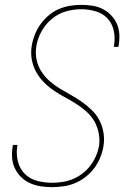

<svg xmlns="http://www.w3.org/2000/svg" viewBox="-20 -763 540 791"><path d="M194 8Q171 8 148 4.5Q125 1 104.5 -8Q84 -17 68 -32.5Q52 -48 42 -68Q32 -88 30 -111Q28 -134 32 -158L33 -166H52L51 -159Q46 -127 54 -97Q62 -67 82.5 -46.5Q103 -26 133 -18Q163 -10 194 -10Q216 -10 238 -13.5Q260 -17 280.5 -25.5Q301 -34 319.5 -48Q338 -62 352 -80.5Q366 -99 375 -119.5Q384 -140 388 -162Q392 -190 386 -217.5Q380 -245 366.5 -267Q353 -289 332.5 -306.5Q312 -324 289.5 -338Q267 -352 243.5 -364.5Q220 -377 198 -392.5Q176 -408 158 -427Q140 -446 127.5 -469.5Q115 -493 110.5 -520.5Q106 -548 111 -576Q115 -599 124 -621.5Q133 -644 147.5 -664Q162 -684 181 -700Q200 -716 222 -725.5Q244 -735 268 -739Q292 -743 315 -743Q338 -743 360.5 -739.5Q383 -736 402 -726.5Q421 -717 436.5 -701.5Q452 -686 461 -666Q470 -646 471.5 -623.5Q473 -601 469 -577L468 -570H449L450 -577Q455 -607 448.5 -637Q442 -667 422.5 -687.5Q403 -708 374 -716.5Q345 -725 315 -725Q283 -725 251.5 -716Q220 -707 194 -685.5Q168 -664 151.5 -634.5Q135 -605 130 -574Q125 -545 130.5 -518Q136 -491 150.5 -468.5Q165 -446 185 -428.5Q205 -411 227.5 -397.5Q250 -384 273.5 -371Q297 -358 318.5 -342.5Q340 -327 359 -308.5Q378 -290 390 -266.5Q402 -243 406.5 -215.5Q411 -188 406 -159Q402 -136 392.5 -113Q383 -90 368 -70Q353 -50 332.5 -34Q312 -18 289 -8.5Q266 1 242 4.5Q218 8 194 8Z"/></svg>

Font: Iosevka Curly Thin
Style: Italic
Weight: 100
Italic angle: -9°
Monospace: yes
Designer: Belleve Invis
Foundry: Belleve Invis
Version: Version 22.1.2; ttfautohint (v1.8.4)